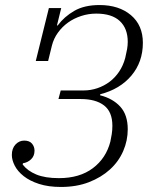

<svg xmlns="http://www.w3.org/2000/svg" viewBox="-20 -730 604 762"><path d="M222 12Q172 12 135 0Q98 -12 74 -31Q50 -50 38.5 -72.5Q27 -95 27 -115Q27 -141 41.5 -156.5Q56 -172 76 -172Q97 -172 107 -160Q117 -148 117 -132Q117 -111 103.5 -98Q90 -85 71 -82L70 -77Q89 -52 124 -37.5Q159 -23 214 -23Q296 -23 348.5 -62.5Q401 -102 418 -168Q421 -182 423.5 -197.5Q426 -213 426 -231Q426 -286 393 -311.5Q360 -337 300 -337H212L221 -371H312Q340 -371 366.5 -380Q393 -389 415 -405.5Q437 -422 453 -446Q469 -470 477 -500Q482 -521 484.5 -535.5Q487 -550 487 -564Q487 -617 455.5 -646.5Q424 -676 362 -676Q331 -676 302 -666.5Q273 -657 250 -640.5Q227 -624 210 -600.5Q193 -577 186 -549L171 -488H122L174 -698H223L206 -629H209Q235 -664 275 -687Q315 -710 375 -710Q452 -710 499.5 -670Q547 -630 547 -560Q547 -484 501.5 -430Q456 -376 378 -356L377 -352Q428 -339 457.5 -306.5Q487 -274 487 -217Q487 -172 469 -130.5Q451 -89 416.5 -57.5Q382 -26 333 -7Q284 12 222 12Z"/></svg>

Font: IBM Plex Serif Light
Style: Italic
Weight: 300
Italic angle: -14°
Designer: Mike Abbink, Paul van der Laan, Pieter van Rosmalen
Foundry: Bold Monday
Version: Version 3.001